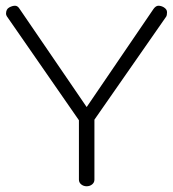

<svg xmlns="http://www.w3.org/2000/svg" viewBox="-20 -639 602 669"><path d="M515 -608Q523 -619 532 -619Q541 -619 550 -614Q562 -607 562 -596.5Q562 -586 559 -581L309 -222V-13Q309 -3 301 3.5Q293 10 282 10Q271 10 263 3.5Q255 -3 255 -13V-220L4 -582Q1 -587 1 -591Q1 -607 12 -613Q23 -619 32.5 -619Q42 -619 49 -607L282 -266Z"/></svg>

Font: Flamenco
Style: Regular
Weight: 400
Designer: Luciano Vergara
Foundry: Luciano Vergara
Version: Version 1.002